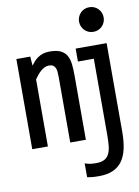

<svg xmlns="http://www.w3.org/2000/svg" viewBox="-97 -760 744 1028"><g transform="rotate(-10 275.0 -246.0)"><path d="M520 -490.2H351.6V-419.9H438V-5.9C438 16.9 437.1 36.9 435.3 54.2C433.5 71.5 429.6 85.9 423.6 97.7C417.6 109.4 409 118.2 397.9 124C386.9 129.9 372.1 132.8 353.5 132.8C341.5 132.8 330.4 132.1 320.3 130.6C310.2 129.2 300.9 126.6 292.5 123V198.7C298 200 306 201.3 316.4 202.4C326.8 203.5 339.8 204.1 355.5 204.1C386.1 204.1 411.9 199.5 432.9 190.2C453.9 180.9 470.8 167.2 483.6 149.2C496.5 131.1 505.8 108.8 511.5 82.3C517.2 55.7 520 25.4 520 -8.8ZM461.4 -695.8C452 -695.8 443.2 -694.1 435.1 -690.7C426.9 -687.3 419.8 -682.5 413.8 -676.3C407.8 -670.1 403.1 -662.9 399.7 -654.8C396.2 -646.6 394.5 -638 394.5 -628.9C394.5 -619.5 396.2 -610.8 399.7 -602.8C403.1 -594.8 407.8 -587.7 413.8 -581.5C419.8 -575.4 426.9 -570.6 435.1 -567.1C443.2 -563.7 452 -562 461.4 -562C470.9 -562 479.7 -563.7 487.8 -567.1C495.9 -570.6 503 -575.4 509 -581.5C515.1 -587.7 519.8 -594.8 523.2 -602.8C526.6 -610.8 528.3 -619.5 528.3 -628.9C528.3 -638 526.6 -646.6 523.2 -654.8C519.8 -662.9 515.1 -670.1 509 -676.3C503 -682.5 495.9 -687.3 487.8 -690.7C479.7 -694.1 470.9 -695.8 461.4 -695.8ZM29.3 -490.2V0H114.3V-364.7C119.1 -371.6 124.5 -378.7 130.4 -386C136.2 -393.3 142.5 -399.9 149.2 -405.8C155.8 -411.6 162.9 -416.4 170.4 -420.2C177.9 -423.9 185.9 -425.8 194.3 -425.8C203.8 -425.8 211.3 -424.1 216.8 -420.7C222.3 -417.2 226.5 -412.4 229.2 -406.2C232 -400.1 233.8 -392.7 234.6 -384C235.4 -375.4 235.8 -365.7 235.8 -355V0H320.8V-348.6C320.8 -371.4 319.8 -392 317.9 -410.4C315.9 -428.8 311.3 -444.6 304 -457.8C296.6 -470.9 285.7 -481.1 271.2 -488.3C256.8 -495.4 236.8 -499 211.4 -499C197.1 -499 184.7 -497.2 174.1 -493.7C163.5 -490.1 154.1 -485.4 146 -479.7C137.9 -474 130.9 -467.8 125 -460.9C119.1 -454.1 113.6 -447.3 108.4 -440.4L105 -490.2Z"/></g></svg>

Font: CodeNewRoman Nerd Font Mono
Style: Regular
Weight: 400
Monospace: yes
Designer: Sam Radian
Foundry: Code New Roman
Version: Version 2.00 November 29, 2014;Nerd Fonts 3.2.1